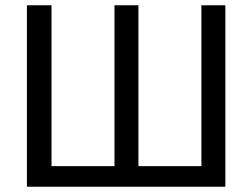

<svg xmlns="http://www.w3.org/2000/svg" viewBox="-20 -708 957 728"><path d="M82 0V-688H175.3V-78.1H414.1V-688H504.9V-78.1H743.7V-688H834.5V0Z"/></svg>

Font: Arial
Style: Regular
Weight: 400
Designer: Steve Matteson
Foundry: Ascender Corporation
Version: Version 2.00.3